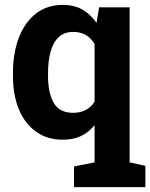

<svg xmlns="http://www.w3.org/2000/svg" viewBox="-20 -558 611 781"><path d="M507.3 102.5 571.3 116.7V203.1H281.2V119.1L364.7 102.5V-48.8Q340.8 -19.5 309.3 -4.6Q277.8 10.3 235.8 10.3Q171.4 10.3 126.5 -22.5Q81.1 -54.7 56.9 -113Q32.7 -171.4 32.7 -249.5V-259.8Q32.7 -342.8 57.1 -405.8Q81.5 -468.3 126.7 -503.2Q171.9 -538.1 235.4 -538.1Q281.7 -538.1 315.2 -519Q348.6 -500 372.6 -464.8L383.3 -528.3H507.3ZM277.3 -99.1Q335.9 -99.1 364.7 -144.5V-379.4Q335 -428.2 278.3 -428.2Q241.7 -428.2 219.2 -407.2Q196.3 -386.2 185.8 -348.1Q175.3 -310.1 175.3 -259.8V-249.5Q175.3 -179.7 198.7 -139.4Q222.2 -99.1 277.3 -99.1Z"/></svg>

Font: Battambang
Style: Bold
Weight: 700
Designer: Danh Hong
Version: Version 8.002; ttfautohint (v1.8.3)